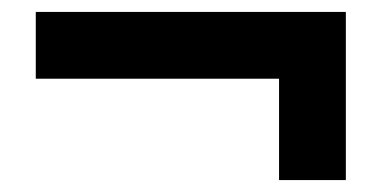

<svg xmlns="http://www.w3.org/2000/svg" viewBox="-20 -396 640 322"><path d="M40 -264V-376H560V-94H448V-264Z"/></svg>

Font: Tektur Condensed Medium
Style: Regular
Weight: 500
Width: 3
Designer: Adam Jagosz
Foundry: Adam Jagosz
Version: Version 1.005;gftools[0.9.30]